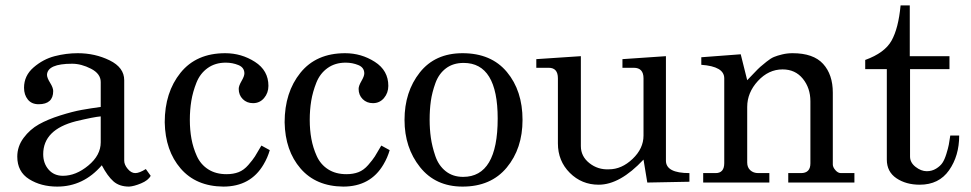

<svg xmlns="http://www.w3.org/2000/svg" viewBox="-20 -676 3595 711"><path d="M44 -96Q44 -134 67.5 -165.5Q91 -197 124 -215.5Q157 -234 203 -248.5Q249 -263 282.5 -269Q316 -275 353 -280V-372Q353 -403 317 -421.5Q281 -440 247 -440Q156 -440 154 -399Q154 -388 165.5 -369.5Q177 -351 177 -339Q177 -290 123 -290Q97 -290 83 -307.5Q69 -325 69 -351Q69 -396 104.5 -426.5Q140 -457 182.5 -468Q225 -479 268 -479Q332 -479 386 -452.5Q440 -426 440 -379V-81Q440 -66 453 -50.5Q466 -35 481 -35Q496 -35 520 -50L538 -25Q529 -8 502.5 3Q476 14 458 15Q422 15 400 -4.5Q378 -24 357 -64Q289 15 192 15Q132 15 88 -12.5Q44 -40 44 -96ZM140 -105Q140 -71 160 -48Q180 -25 213 -25Q261 -25 307 -63Q353 -101 353 -149V-245Q328 -243 261 -227Q140 -196 140 -105Z M807 15Q706 14 649 -52Q592 -118 590 -223Q590 -334 648.5 -406.5Q707 -479 814 -479Q874 -479 924 -447Q974 -415 974 -358Q974 -332 958 -313Q942 -294 917 -294Q894 -294 879 -309Q864 -324 864 -347Q864 -358 874.5 -376Q885 -394 885 -404Q885 -426 863 -435Q841 -444 816 -444Q777 -444 749 -424Q721 -404 707.5 -370Q694 -336 688.5 -302.5Q683 -269 683 -232Q683 -195 689 -162Q695 -129 709 -98Q723 -67 751 -49Q779 -31 819 -31Q844 -31 863.5 -38.5Q883 -46 899.5 -65Q916 -84 924 -96.5Q932 -109 948 -137L979 -120Q971 -92 956 -67Q908 15 807 15Z M1251 15Q1150 14 1093 -52Q1036 -118 1034 -223Q1034 -334 1092.5 -406.5Q1151 -479 1258 -479Q1318 -479 1368 -447Q1418 -415 1418 -358Q1418 -332 1402 -313Q1386 -294 1361 -294Q1338 -294 1323 -309Q1308 -324 1308 -347Q1308 -358 1318.5 -376Q1329 -394 1329 -404Q1329 -426 1307 -435Q1285 -444 1260 -444Q1221 -444 1193 -424Q1165 -404 1151.5 -370Q1138 -336 1132.5 -302.5Q1127 -269 1127 -232Q1127 -195 1133 -162Q1139 -129 1153 -98Q1167 -67 1195 -49Q1223 -31 1263 -31Q1288 -31 1307.5 -38.5Q1327 -46 1343.5 -65Q1360 -84 1368 -96.5Q1376 -109 1392 -137L1423 -120Q1415 -92 1400 -67Q1352 15 1251 15Z M1478 -232Q1478 -336 1534.5 -407.5Q1591 -479 1693 -479Q1799 -479 1857 -409.5Q1915 -340 1915 -232Q1915 -126 1856.5 -55.5Q1798 15 1693 15Q1593 15 1535.5 -57Q1478 -129 1478 -232ZM1571 -233Q1571 -198 1575.5 -166Q1580 -134 1592 -98.5Q1604 -63 1630.5 -42Q1657 -21 1695 -21Q1823 -21 1823 -237Q1823 -443 1697 -443Q1658 -443 1631.5 -423Q1605 -403 1592.5 -368.5Q1580 -334 1575.5 -302Q1571 -270 1571 -233Z M1966 -425V-457L2131 -468V-135Q2131 -97 2162.5 -72Q2194 -47 2235 -49Q2282 -49 2322.5 -87.5Q2363 -126 2363 -174V-386Q2363 -425 2327 -425H2285V-457L2446 -468V-81Q2446 -35 2533 -35V-3L2377 0L2363 -85Q2276 8 2197 8Q2134 8 2090 -36Q2046 -80 2046 -145V-386Q2046 -425 2012 -425Z M2584 -35H2630Q2662 -35 2662 -72V-386Q2662 -430 2577 -436V-464L2723 -475L2747 -379Q2754 -386 2771 -404Q2788 -422 2795.5 -428.5Q2803 -435 2818.5 -447.5Q2834 -460 2846 -465Q2858 -470 2876.5 -474.5Q2895 -479 2915 -479Q2992 -479 3028 -439.5Q3064 -400 3064 -333V-67Q3064 -57 3073.5 -46Q3083 -35 3094 -35H3144V0H2899V-35H2946Q2981 -35 2981 -71V-301Q2981 -350 2953 -384.5Q2925 -419 2878 -419Q2826 -419 2786.5 -376Q2747 -333 2747 -280V-74Q2747 -56 2758.5 -45.5Q2770 -35 2788 -35H2829V0H2584Z M3264 -420H3184V-454Q3256 -480 3281.5 -525.5Q3307 -571 3315 -656H3349V-468H3496V-420H3350V-96Q3350 -74 3370.5 -58Q3391 -42 3412 -42Q3431 -42 3446.5 -51.5Q3462 -61 3470 -73Q3478 -85 3484.5 -106Q3491 -127 3493.5 -140Q3496 -153 3499 -174H3532Q3532 -99 3494.5 -45.5Q3457 8 3386 8Q3335 8 3299.5 -16Q3264 -40 3264 -85Z"/></svg>

Font: Academico
Style: Regular
Weight: 400
Foundry: Steinberg Media Technologies GmbH
Version: Version 0.902